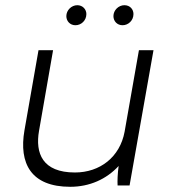

<svg xmlns="http://www.w3.org/2000/svg" viewBox="-20 -713 656 738"><path d="M250 5C324 5 389 -24 436 -75C432 -46 431 -17 432 0H478L570 -520H514L459 -207C441 -109 364 -50 268 -50C143 -50 115 -124 130 -210L184 -520H128L74 -212C52 -85 99 5 250 5ZM270 -616C292 -616 312 -634 312 -659C312 -677 298 -693 277 -693C255 -693 235 -674 235 -651C235 -632 249 -616 270 -616ZM451 -616C473 -616 493 -634 493 -659C493 -677 480 -693 458 -693C436 -693 416 -674 416 -651C416 -632 430 -616 451 -616Z"/></svg>

Font: Fixel Display 20240404 Light
Style: Italic
Weight: 300
Italic angle: -10°
Designer: AlfaBravo + MacPaw
Foundry: Kyrylo Tkachov, Marchela Mozhyna, Serhii Makarenko, Maria Weinstein, Zakhar Kryvoshyya
Version: Version 1.211;Glyphs 3.2 (3225)